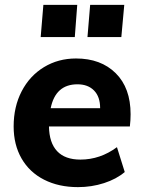

<svg xmlns="http://www.w3.org/2000/svg" viewBox="-20 -760 590 788"><path d="M516 -291Q516 -267 513 -241H181Q182 -174 214.5 -139.5Q247 -105 310 -105Q391 -105 460 -156L492 -54Q458 -25 407 -8.5Q356 8 300 8Q221 8 161 -22.5Q101 -53 68.5 -109.5Q36 -166 36 -241Q36 -322 69 -385.5Q102 -449 160.5 -484.5Q219 -520 292 -520Q394 -520 455 -459.5Q516 -399 516 -291ZM188 -316H391Q391 -363 366 -388.5Q341 -414 298 -414Q208 -414 188 -316ZM158 -740H297L287 -608H147ZM350 -740H490L478 -608H339Z"/></svg>

Font: Muli ExtraBold
Style: Italic
Weight: 800
Italic angle: -4.541°
Designer: Vernon Adams
Foundry: Vernon Adams
Version: Version 2.000